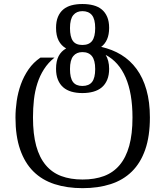

<svg xmlns="http://www.w3.org/2000/svg" viewBox="-20 -747 840 975"><path d="M264.6 -397.5Q264.6 -437 277.8 -462.2Q291 -487.3 315.9 -501Q291 -515.1 277.8 -540.8Q264.6 -566.4 264.6 -605.5Q264.6 -638.2 274.2 -661.1Q283.7 -684.1 301 -698.7Q318.4 -713.4 343 -720Q367.7 -726.6 398.4 -726.6Q429.2 -726.6 454.3 -720Q479.5 -713.4 497.1 -698.7Q514.6 -684.1 524.4 -661.1Q534.2 -638.2 534.2 -605.5Q534.2 -571.3 523.7 -547.4Q513.2 -523.4 493.7 -508.8Q549.8 -496.6 595.5 -468.8Q641.1 -440.9 673.6 -396.7Q706.1 -352.5 723.6 -291Q741.2 -229.5 741.2 -150.4Q741.2 -55.2 717.5 12.7Q693.8 80.6 649.7 124Q605.5 167.5 542 188Q478.5 208.5 399.4 208.5Q320.3 208.5 257.1 188Q193.8 167.5 149.9 124Q106 80.6 82.3 12.5Q58.6 -55.7 58.6 -150.4Q58.6 -190.9 64.9 -234.4Q71.3 -277.8 85.9 -318.6Q100.6 -359.4 125 -394.8Q149.4 -430.2 185.5 -454.6H256.8Q224.6 -428.7 203.4 -395.5Q182.1 -362.3 169.7 -323.2Q157.2 -284.2 152.3 -240.5Q147.5 -196.8 147.5 -150.4Q147.5 -65.9 163.8 -6.3Q180.2 53.2 212.2 91.3Q244.1 129.4 291 147Q337.9 164.6 399.4 164.6Q460.9 164.6 508.1 147Q555.2 129.4 587.4 91.3Q619.6 53.2 636.2 -6.3Q652.8 -65.9 652.8 -150.4Q652.8 -272.9 618.2 -353Q583.5 -433.1 516.6 -468.3Q524.9 -454.6 529.5 -437Q534.2 -419.4 534.2 -397.5Q534.2 -365.2 524.4 -341.8Q514.6 -318.4 497.1 -303.5Q479.5 -288.6 454.3 -281.5Q429.2 -274.4 398.4 -274.4Q367.7 -274.4 343 -281.5Q318.4 -288.6 301 -303.7Q283.7 -318.8 274.2 -342Q264.6 -365.2 264.6 -397.5ZM335.4 -396.5Q335.4 -351.1 350.6 -330.8Q365.7 -310.5 398.4 -310.5Q431.6 -310.5 447.5 -330.8Q463.4 -351.1 463.4 -396.5Q463.4 -440.9 447 -461.7Q430.7 -482.4 398.4 -482.4Q368.7 -482.4 352.1 -462.2Q335.4 -441.9 335.4 -396.5ZM335.4 -604.5Q335.4 -560.1 350.1 -539.3Q364.7 -518.6 398.4 -518.6Q432.1 -518.6 447.8 -539.3Q463.4 -560.1 463.4 -604.5Q463.4 -649.9 446.8 -670.2Q430.2 -690.4 398.4 -690.4Q368.7 -690.4 352.1 -670.2Q335.4 -649.9 335.4 -604.5Z"/></svg>

Font: Arian Grqi
Style: Regular
Weight: 400
Designer: Ruben Hakobyan (Tarumian)
Foundry: Ruben Hakobyan (Tarumian)
Version: Version 1.003